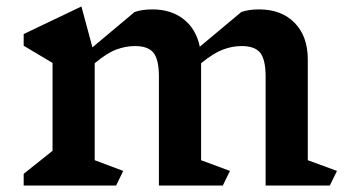

<svg xmlns="http://www.w3.org/2000/svg" viewBox="-20 -572 1082 592"><path d="M997 0H799V-336Q799 -388 782.5 -409Q766 -430 725 -430Q696 -430 667 -419Q638 -408 600 -377V-78L689 -45L667 0H470V-336Q470 -388 453.5 -409Q437 -430 396 -430Q367 -430 338 -419Q309 -408 272 -377V-78L360 -45L338 0H53V-36L142 -107V-378L53 -431V-467L231 -552L265 -426L395 -535Q418 -543 450 -543Q508 -543 546.5 -512.5Q585 -482 596 -428L724 -535Q747 -543 779 -543Q848 -543 888.5 -501.5Q929 -460 929 -389V-78L1019 -45Z"/></svg>

Font: InknutAntiqua
Style: Medium
Weight: 500
Designer: Claus Eggers Srensen
Foundry: Claus Eggers Srensen
Version: Version 1.000; ttfautohint (v1.2) -l 7 -r 28 -G 50 -x 13 -D 